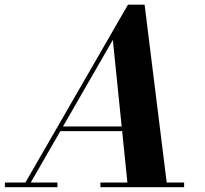

<svg xmlns="http://www.w3.org/2000/svg" viewBox="-68 -784 860 804"><path d="M27 0 468 -764.5H537.5L632.5 0H467.5L404.5 -617L49.5 0ZM-47.5 0V-19.5H172.5V0ZM352.5 0V-19.5H703V0ZM182.5 -235V-254.5H512.5V-235Z"/></svg>

Font: Bodoni Moda 11pt
Style: Bold Italic
Weight: 700
Italic angle: -13°
Designer: Owen Earl
Foundry: indestructible type
Version: Version 2.004